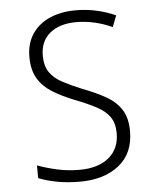

<svg xmlns="http://www.w3.org/2000/svg" viewBox="-53 -771 668 827"><g transform="rotate(-5 281.5 -357.5)"><path d="M260 11Q206 11 161 2.5Q116 -6 81 -20V-75Q118 -61 164.5 -50.5Q211 -40 262 -40Q343 -40 389 -78Q435 -116 435 -183Q435 -226 416.5 -253Q398 -280 361 -300Q324 -320 267 -342Q214 -363 174 -387.5Q134 -412 111.5 -449Q89 -486 89 -543Q89 -602 117 -643Q145 -684 193.5 -705Q242 -726 304 -726Q353 -726 396.5 -716Q440 -706 477 -689L458 -640Q381 -675 303 -675Q231 -675 189 -640.5Q147 -606 147 -544Q147 -499 166 -471.5Q185 -444 220.5 -425Q256 -406 305 -386Q363 -364 405 -340Q447 -316 470 -280Q493 -244 493 -187Q493 -91 428.5 -40Q364 11 260 11Z"/></g></svg>

Font: Noto Sans Mono SemiCondensed Light
Style: Regular
Weight: 300
Width: 4
Designer: Monotype Design Team
Foundry: Monotype Imaging Inc.
Version: Version 2.014; ttfautohint (v1.8.4.7-5d5b)